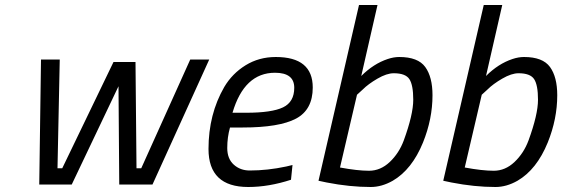

<svg xmlns="http://www.w3.org/2000/svg" viewBox="-20 -738 2249 768"><path d="M144 -500H219L210 -65H229L434 -490H522L526 -65H545L741 -500H817L590 0H457L454 -393L267 0H137Z M979 -56Q1050 -56 1125 -72L1150 -78L1144 -19Q1055 10 973 10Q814 10 814 -142Q814 -281 877 -390Q909 -444 962.5 -477Q1016 -510 1083 -510Q1231 -510 1231 -388Q1231 -299 1164 -263.5Q1097 -228 951 -228H900Q889 -189 889 -146Q889 -103 915 -79.5Q941 -56 979 -56ZM965 -287Q1067 -287 1112 -308.5Q1157 -330 1157 -387Q1157 -447 1080 -447Q957 -447 910 -287Z M1577 -510Q1652 -510 1681 -470Q1710 -430 1710 -357Q1710 -262 1672 -168Q1628 -60 1551 -15Q1507 10 1463 10Q1379 10 1287 -8L1254 -15L1416 -718H1490L1425 -434Q1474 -483 1531 -502Q1555 -510 1577 -510ZM1340 -68Q1410 -55 1456 -55Q1502 -55 1539 -90Q1576 -125 1595 -176Q1633 -280 1633 -339Q1633 -398 1617.5 -421.5Q1602 -445 1555 -445Q1527 -445 1490 -423.5Q1453 -402 1431 -380L1408 -359Z M2076 -510Q2151 -510 2180 -470Q2209 -430 2209 -357Q2209 -262 2171 -168Q2127 -60 2050 -15Q2006 10 1962 10Q1878 10 1786 -8L1753 -15L1915 -718H1989L1924 -434Q1973 -483 2030 -502Q2054 -510 2076 -510ZM1839 -68Q1909 -55 1955 -55Q2001 -55 2038 -90Q2075 -125 2094 -176Q2132 -280 2132 -339Q2132 -398 2116.5 -421.5Q2101 -445 2054 -445Q2026 -445 1989 -423.5Q1952 -402 1930 -380L1907 -359Z"/></svg>

Font: Titillium Web
Style: Italic
Weight: 400
Italic angle: -13°
Version: Version 1.002;PS 57.000;hotconv 1.0.70;makeotf.lib2.5.55311